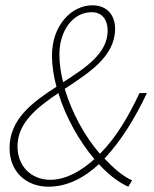

<svg xmlns="http://www.w3.org/2000/svg" viewBox="-20 -692 582 724"><path d="M204 -486C204 -577 255 -646 326 -646C369 -646 386 -612 386 -577C386 -491 304 -437 218 -382C209 -417 204 -453 204 -486ZM163 12C233 12 297 -21 353 -73C391 -31 430 -3 464 12L478 -12C444 -27 410 -56 374 -94C437 -161 490 -248 534 -341H506C464 -252 419 -175 357 -112C300 -177 251 -267 224 -357C318 -419 414 -480 414 -584C414 -630 388 -672 328 -672C250 -672 176 -597 176 -482C176 -445 182 -405 193 -365C103 -307 16 -243 16 -134C16 -44 79 12 163 12ZM46 -140C46 -229 119 -286 200 -341C228 -249 280 -158 336 -92C286 -47 228 -14 170 -14C99 -14 46 -64 46 -140Z"/></svg>

Font: Source Sans Pro ExtraLight
Style: Italic
Weight: 200
Italic angle: -11°
Designer: Paul D. Hunt
Foundry: Adobe Systems Incorporated
Version: Version 3.006;hotconv 1.0.111;makeotfexe 2.5.65597